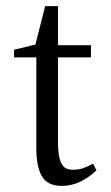

<svg xmlns="http://www.w3.org/2000/svg" viewBox="-20 -597 364 629"><path d="M296 -39Q242 12 183 12Q135 12 117 -20Q99 -52 99 -109V-409H26V-434L96 -451L128 -577H170V-449H278V-409H170V-126Q170 -87 180 -64Q190 -41 217 -41Q237 -41 251 -45.5Q265 -50 285 -61Z"/></svg>

Font: Gupter
Style: Regular
Weight: 400
Designer: Octavio Pardo
Version: Version 1.000